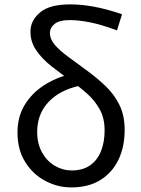

<svg xmlns="http://www.w3.org/2000/svg" viewBox="-20 -829 634 863"><path d="M300.4 13.4Q239 13.4 183.5 -16Q128 -45.3 93.3 -100.8Q58.6 -156.2 58.6 -233.4Q58.6 -303.8 90.6 -356.7Q122.5 -409.5 175.9 -444.5Q229.4 -479.4 293.8 -495L337.8 -443.5Q248.5 -424.4 197.8 -370.3Q147.1 -316.2 147.1 -236Q147.1 -182.9 169.1 -143.7Q191 -104.5 226.6 -83.7Q262.2 -62.9 302.4 -62.9Q351.7 -62.9 384.5 -85.7Q417.3 -108.4 433.7 -148.9Q450.2 -189.4 450.2 -243.6Q450.2 -296.6 429.1 -335.9Q407.9 -375.2 373.2 -406.6Q338.4 -438 297.6 -466.6Q253.7 -498.1 212 -530.7Q170.3 -563.3 143.6 -601.6Q116.9 -639.8 116.9 -687.2Q116.9 -736.7 159.9 -773Q202.8 -809.3 295.4 -809.3Q346.4 -809.3 403.7 -798.7Q461.1 -788 528.5 -765L505.9 -692.5Q436.9 -718 385.4 -728.4Q333.9 -738.7 294.1 -738.7Q246.6 -738.7 225.5 -721.5Q204.4 -704.2 204.4 -681.8Q204.4 -652.5 226.9 -626.7Q249.4 -600.9 286.4 -573.8Q323.3 -546.8 367.1 -514.6Q413.8 -480.6 453.3 -443.3Q492.7 -406 516.5 -358.1Q540.3 -310.3 540.3 -245Q540.3 -168.1 511.8 -109.8Q483.4 -51.6 430 -19.1Q376.7 13.4 300.4 13.4Z"/></svg>

Font: Noto Sans HK Thin
Style: Regular
Weight: 100
Designer: Ryoko NISHIZUKA 西塚涼子 (kana, bopomofo & ideographs); Paul D. Hunt (Latin, Greek & Cyrillic); Sandoll Communications 산돌커뮤니
Foundry: Adobe
Version: Version 2.004-H2;hotconv 1.0.118;makeotfexe 2.5.65603